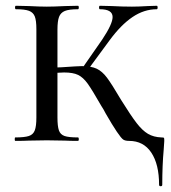

<svg xmlns="http://www.w3.org/2000/svg" viewBox="-20 -488 591 665"><path d="M33 -12Q65 -12 80 -17Q95 -22 100.5 -36.5Q106 -51 106 -81V-387Q106 -417 100.5 -431Q95 -445 80.5 -450.5Q66 -456 35 -456Q32 -456 32 -462Q32 -468 35 -468L80 -467Q118 -465 142 -465Q166 -465 206 -467L250 -468Q253 -468 253 -462Q253 -456 250 -456Q219 -456 204.5 -450Q190 -444 184.5 -429.5Q179 -415 179 -385V-81Q179 -51 184 -36.5Q189 -22 203.5 -17Q218 -12 250 -12Q253 -12 253 -6Q253 0 250 0Q221 0 205 -1L142 -2L80 -1Q63 0 33 0Q31 0 31 -6Q31 -12 33 -12ZM261 -246 334 -351Q370 -405 370 -429Q370 -456 326 -456Q323 -456 323 -462Q323 -468 326 -468L367 -467Q403 -465 437 -465Q460 -465 492 -467L523 -468Q526 -468 526 -462Q526 -456 523 -456Q479 -456 439 -429Q399 -402 360 -349L279 -239ZM346 -95Q339 -109 331 -121Q299 -177 283.5 -198.5Q268 -220 250.5 -228.5Q233 -237 202 -237Q192 -237 158 -235L157 -253Q183 -255 193 -255Q251 -259 263 -259Q296 -259 315 -250Q334 -241 350.5 -219Q367 -197 400 -141Q433 -88 453 -62Q473 -36 492.5 -24.5Q512 -13 539 -12Q547 -12 548 -10.5Q549 -9 549 0Q549 6 547 30Q542 85 542 152Q542 157 536.5 157Q531 157 531 152Q531 81 504 40.5Q477 0 427 0Q414 0 407 -4.5Q400 -9 384.5 -32Q369 -55 346 -95Z"/></svg>

Font: Cormorant Unicase Medium
Style: Regular
Weight: 500
Designer: Christian Thalmann (Catharsis Fonts)
Foundry: Catharsis Fonts
Version: Version 4.000